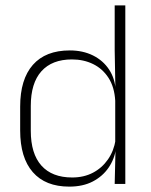

<svg xmlns="http://www.w3.org/2000/svg" viewBox="-20 -684 562 714"><path d="M237.5 10Q149 10 102 -43.8Q55 -97.5 55 -199V-287.5Q55 -389 102.2 -442.8Q149.5 -496.5 239.5 -496.5Q288 -496.5 325.8 -477.8Q363.5 -459 385.8 -425.2Q408 -391.5 410.5 -345.5H423.5L408.5 -309.5Q405.5 -360.5 383.5 -394.5Q361.5 -428.5 326.2 -445.8Q291 -463 247.5 -463Q173.5 -463 134 -419Q94.5 -375 94.5 -290V-197.5Q94.5 -112.5 134 -68.2Q173.5 -24 248.5 -24Q292 -24 325.8 -41.8Q359.5 -59.5 381.5 -91.2Q403.5 -123 410 -164.5L423 -132.5H411.5Q406 -93 384 -60.8Q362 -28.5 325.2 -9.2Q288.5 10 237.5 10ZM446 0H406.5L409.5 -126.5L408.5 -140V-347L409 -359L406.5 -497.5V-664H446Z"/></svg>

Font: Anek Malayalam ExtraLight
Style: Regular
Weight: 250
Version: Version 1.003